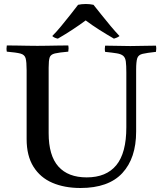

<svg xmlns="http://www.w3.org/2000/svg" viewBox="-20 -928 807 959"><path d="M14 -701Q34 -701 62.5 -700.5Q91 -700 119.5 -699.5Q148 -699 167 -699Q186 -699 214.5 -699.5Q243 -700 272 -700.5Q301 -701 321 -701Q324 -686 321 -670Q275 -666 254 -661Q233 -656 228 -641Q223 -626 223 -590V-263Q223 -151 271.5 -96.5Q320 -42 413 -42Q511 -42 561 -103Q611 -164 611 -292V-566Q611 -601 608.5 -620.5Q606 -640 595.5 -649Q585 -658 564 -661.5Q543 -665 505 -669Q502 -684 505 -700Q532 -700 570 -699Q608 -698 631 -698Q656 -698 693.5 -699Q731 -700 759 -700Q762 -685 759 -669Q713 -664 692 -659Q671 -654 665.5 -637Q660 -620 660 -579V-271Q660 -138 591 -63.5Q522 11 382 11Q302 11 241.5 -15Q181 -41 147 -95.5Q113 -150 113 -233V-577Q113 -619 108 -637Q103 -655 82 -660.5Q61 -666 14 -670Q11 -685 14 -701ZM408 -826Q377 -803 342 -780Q307 -757 269 -735Q252 -738 241 -748Q262 -769 285.5 -797.5Q309 -826 331.5 -854.5Q354 -883 370 -904Q378 -906 388.5 -907Q399 -908 409 -908Q418 -908 428.5 -907Q439 -906 447 -904Q464 -883 486.5 -854.5Q509 -826 533 -797.5Q557 -769 577 -748Q565 -739 549 -735Q511 -757 475.5 -779.5Q440 -802 408 -826Z"/></svg>

Font: Tiro Telugu
Style: Regular
Weight: 400
Designer: Telugu: John Hudson & Fiona Ross. Latin: John Hudson.
Foundry: Tiro Typeworks Ltd.
Version: Version 1.52